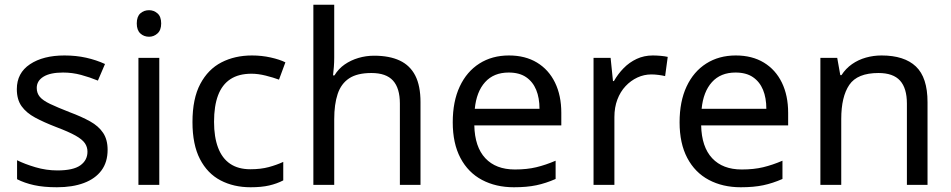

<svg xmlns="http://www.w3.org/2000/svg" viewBox="-20 -780 4014 810"><path d="M434 -148Q434 -96 408 -61Q382 -26 334 -8Q286 10 220 10Q164 10 123.5 1Q83 -8 52 -24V-104Q84 -88 129.5 -74.5Q175 -61 222 -61Q289 -61 319 -82.5Q349 -104 349 -140Q349 -160 338 -176Q327 -192 298.5 -208Q270 -224 217 -244Q165 -264 128 -284Q91 -304 71 -332Q51 -360 51 -404Q51 -472 106.5 -509Q162 -546 252 -546Q301 -546 343.5 -536.5Q386 -527 423 -510L393 -440Q359 -454 322 -464Q285 -474 246 -474Q192 -474 163.5 -456.5Q135 -439 135 -409Q135 -387 148 -371.5Q161 -356 191.5 -341.5Q222 -327 273 -307Q324 -288 360 -268Q396 -248 415 -219.5Q434 -191 434 -148Z M652 -536V0H564V-536ZM609 -737Q629 -737 644.5 -723.5Q660 -710 660 -681Q660 -653 644.5 -639Q629 -625 609 -625Q587 -625 572 -639Q557 -653 557 -681Q557 -710 572 -723.5Q587 -737 609 -737Z M1037 10Q966 10 910.5 -19Q855 -48 823.5 -109Q792 -170 792 -265Q792 -364 825 -426Q858 -488 914.5 -517Q971 -546 1043 -546Q1084 -546 1122 -537.5Q1160 -529 1184 -517L1157 -444Q1133 -453 1101 -461Q1069 -469 1041 -469Q987 -469 952 -446Q917 -423 900 -378Q883 -333 883 -266Q883 -202 900 -157Q917 -112 951 -89Q985 -66 1036 -66Q1080 -66 1113.5 -75Q1147 -84 1175 -97V-19Q1148 -5 1115.5 2.5Q1083 10 1037 10Z M1390 -537Q1390 -518 1388.5 -498Q1387 -478 1385 -462H1391Q1408 -490 1434 -508Q1460 -526 1492 -535.5Q1524 -545 1558 -545Q1623 -545 1666.5 -524.5Q1710 -504 1732 -461Q1754 -418 1754 -349V0H1667V-343Q1667 -408 1638 -440Q1609 -472 1547 -472Q1487 -472 1453 -449.5Q1419 -427 1404.5 -383.5Q1390 -340 1390 -277V0H1302V-760H1390Z M2127 -546Q2196 -546 2245.5 -516Q2295 -486 2321.5 -431.5Q2348 -377 2348 -304V-251H1981Q1983 -160 2027.5 -112.5Q2072 -65 2152 -65Q2203 -65 2242.5 -74.5Q2282 -84 2324 -102V-25Q2283 -7 2243 1.5Q2203 10 2148 10Q2072 10 2013.5 -21Q1955 -52 1922.5 -113.5Q1890 -175 1890 -264Q1890 -352 1919.5 -415Q1949 -478 2002.5 -512Q2056 -546 2127 -546ZM2126 -474Q2063 -474 2026.5 -433.5Q1990 -393 1983 -321H2256Q2256 -367 2242 -401Q2228 -435 2199.5 -454.5Q2171 -474 2126 -474Z M2734 -546Q2749 -546 2766.5 -544.5Q2784 -543 2797 -540L2786 -459Q2773 -462 2757.5 -464Q2742 -466 2728 -466Q2697 -466 2669 -453Q2641 -440 2619 -416.5Q2597 -393 2584.5 -360Q2572 -327 2572 -286V0H2484V-536H2556L2566 -438H2570Q2587 -468 2611 -492.5Q2635 -517 2666 -531.5Q2697 -546 2734 -546Z M3084 -546Q3153 -546 3202.5 -516Q3252 -486 3278.5 -431.5Q3305 -377 3305 -304V-251H2938Q2940 -160 2984.5 -112.5Q3029 -65 3109 -65Q3160 -65 3199.5 -74.5Q3239 -84 3281 -102V-25Q3240 -7 3200 1.5Q3160 10 3105 10Q3029 10 2970.5 -21Q2912 -52 2879.5 -113.5Q2847 -175 2847 -264Q2847 -352 2876.5 -415Q2906 -478 2959.5 -512Q3013 -546 3084 -546ZM3083 -474Q3020 -474 2983.5 -433.5Q2947 -393 2940 -321H3213Q3213 -367 3199 -401Q3185 -435 3156.5 -454.5Q3128 -474 3083 -474Z M3699 -546Q3795 -546 3844 -499.5Q3893 -453 3893 -349V0H3806V-343Q3806 -408 3777 -440Q3748 -472 3686 -472Q3597 -472 3563 -422Q3529 -372 3529 -278V0H3441V-536H3512L3525 -463H3530Q3548 -491 3574.5 -509.5Q3601 -528 3633 -537Q3665 -546 3699 -546Z"/></svg>

Font: Noto Sans Kannada
Style: Regular
Weight: 400
Designer: Jelle Bosma - Monotype Design Team
Foundry: Monotype Imaging Inc.
Version: Version 2.003